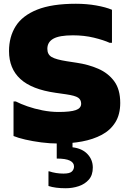

<svg xmlns="http://www.w3.org/2000/svg" viewBox="-20 -752 688 1022"><path d="M52 -212H64Q89 -199 126 -186Q163 -173 206.5 -164.5Q250 -156 292 -156Q355 -156 383.5 -166Q412 -176 412 -200Q412 -221 396 -232Q380 -243 332 -250L276 -258Q149 -276 88.5 -331.5Q28 -387 28 -480Q28 -556 63.5 -612.5Q99 -669 177.5 -700.5Q256 -732 384 -732Q441 -732 492 -723Q543 -714 576 -700V-524H564Q531 -539 479.5 -551.5Q428 -564 368 -564Q296 -564 264 -546Q232 -528 232 -492Q232 -462 255 -448.5Q278 -435 336 -426L388 -418Q450 -409 503 -386Q556 -363 588 -319.5Q620 -276 620 -204Q620 -143 594 -101Q568 -59 522 -34.5Q476 -10 417 1Q358 12 292 12Q246 12 200 6Q154 0 115 -9Q76 -18 52 -28ZM366 -24V32Q417 38 445.5 68Q474 98 474 140Q474 180 453 204Q432 228 399 239Q366 250 330 250Q274 250 238 238V160H242Q278 172 318 172Q351 172 362.5 161Q374 150 374 134Q374 114 352 103Q330 92 282 92V-24Z"/></svg>

Font: Kufam Black
Style: Regular
Weight: 900
Designer: Wael Morcos, Artur Schmal
Foundry: Original Type
Version: Version 1.301; ttfautohint (v1.8.3)